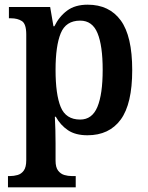

<svg xmlns="http://www.w3.org/2000/svg" viewBox="-20 -566 630 819"><path d="M14 233V185H23Q39 185 55 180.5Q71 176 81.5 161.5Q92 147 92 117V-419Q92 -464 73.5 -476Q55 -488 27 -488H18V-536H194L208 -454H212Q232 -495 266 -520.5Q300 -546 354 -546Q446 -546 495 -479Q544 -412 544 -267Q544 -123 495 -56Q446 11 353 11Q302 11 270 -10.5Q238 -32 218 -68H214Q217 -11 217 45V119Q217 148 228 162Q239 176 254.5 180.5Q270 185 286 185H303V233ZM322 -56Q373 -56 395.5 -110Q418 -164 418 -268Q418 -371 396 -424.5Q374 -478 322 -478Q261 -478 239 -424Q217 -370 217 -268Q217 -163 239 -109.5Q261 -56 322 -56Z"/></svg>

Font: Noto Serif Hebrew SemiCondensed SemiBold
Style: Regular
Weight: 600
Width: 4
Designer: Monotype Design Team
Foundry: Monotype Imaging Inc.
Version: Version 2.004; ttfautohint (v1.8.4.7-5d5b)